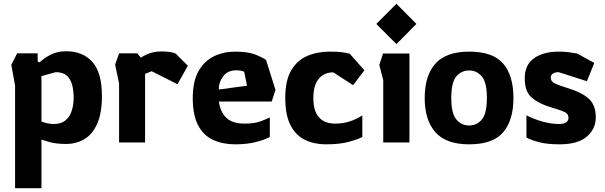

<svg xmlns="http://www.w3.org/2000/svg" viewBox="-20 -756 3212 1019"><path d="M60 243V-302L40 -412L71 -473H180V-430L190 -425Q190 -425 208 -440Q226 -455 257.5 -469.5Q289 -484 331 -484Q420 -484 470.5 -427Q521 -370 521 -247Q521 -155 495.5 -98.5Q470 -42 427 -17Q384 8 331 8Q279 8 245 -1.5Q211 -11 200 -15V243ZM266 -98Q305 -98 328 -117.5Q351 -137 361 -169Q371 -201 371 -238Q371 -274 363 -305Q355 -336 334.5 -354.5Q314 -373 276 -373L200 -352V-111Q200 -111 220.5 -104.5Q241 -98 266 -98Z M612 0V-313L591 -413L612 -473H708L728 -450Q728 -450 741.5 -458.5Q755 -467 780 -475Q805 -483 841 -483Q861 -483 881 -480Q901 -477 912 -472L977 -407L922 -309L785 -378L750 -364V0Z M1228 10Q1163 10 1112 -13Q1061 -36 1032 -90Q1003 -144 1003 -236Q1003 -325 1034 -379Q1065 -433 1116 -457.5Q1167 -482 1228 -482Q1295 -482 1333.5 -467Q1372 -452 1392 -438L1442 -279L1422 -217H1142Q1148 -164 1180 -132Q1212 -100 1278 -100Q1332 -100 1365.5 -113Q1399 -126 1412 -133V-29Q1382 -13 1335.5 -1.5Q1289 10 1228 10ZM1141 -281 1291 -301 1276 -375Q1269 -379 1256.5 -381Q1244 -383 1234 -383Q1189 -383 1165 -351.5Q1141 -320 1141 -281Z M1709 10Q1648 10 1599 -13.5Q1550 -37 1522 -91Q1494 -145 1494 -236Q1494 -329 1525.5 -382.5Q1557 -436 1610.5 -459Q1664 -482 1729 -482Q1775 -482 1797.5 -478.5Q1820 -475 1836 -471L1914 -383L1854 -304L1749 -372Q1699 -372 1671 -337Q1643 -302 1643 -236Q1643 -166 1673 -133Q1703 -100 1759 -100Q1796 -100 1825.5 -108.5Q1855 -117 1875 -127.5Q1895 -138 1903 -143V-29Q1878 -16 1830.5 -3Q1783 10 1709 10Z M2084 -522 1977 -629 2084 -736 2190 -629ZM2014 0V-331L1993 -411L2013 -472H2153V0Z M2470 10Q2348 10 2291 -54Q2234 -118 2234 -236Q2234 -355 2291 -418.5Q2348 -482 2470 -482Q2596 -482 2650.5 -418.5Q2705 -355 2705 -236Q2705 -118 2650.5 -54Q2596 10 2470 10ZM2470 -90Q2511 -90 2537.5 -122Q2564 -154 2564 -236Q2564 -318 2537.5 -350Q2511 -382 2470 -382Q2428 -382 2401.5 -350Q2375 -318 2375 -236Q2375 -154 2402 -122Q2429 -90 2470 -90Z M2949 10Q2885 10 2842.5 -1Q2800 -12 2774 -26V-144Q2810 -125 2856.5 -111.5Q2903 -98 2946 -98Q2997 -98 2997 -131Q2997 -149 2982.5 -158Q2968 -167 2942.5 -174.5Q2917 -182 2884 -193Q2827 -213 2796 -244Q2765 -275 2765 -341Q2765 -412 2814.5 -447Q2864 -482 2945 -482Q2978 -482 3001 -478.5Q3024 -475 3043 -472L3134 -422L3095 -325L2945 -373Q2926 -373 2914.5 -365.5Q2903 -358 2903 -345Q2903 -324 2924 -313.5Q2945 -303 2985 -291Q3066 -267 3104 -233Q3142 -199 3142 -133Q3142 -72 3094.5 -31Q3047 10 2949 10Z"/></svg>

Font: Rowdies Light
Style: Regular
Weight: 300
Designer: Jaikishan Patel
Version: Version 1.000; ttfautohint (v1.8.3)